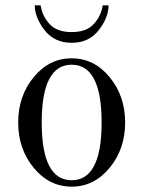

<svg xmlns="http://www.w3.org/2000/svg" viewBox="-20 -686 536 718"><path d="M248 -526Q183 -526 146.5 -573.5Q110 -621 110 -666H132Q138 -626 165.5 -596Q193 -566 248 -566Q303 -566 330.5 -596Q358 -626 364 -666H386Q386 -621 349.5 -573.5Q313 -526 248 -526ZM248 -12Q360 -12 360 -228Q360 -444 248 -444Q136 -444 136 -228Q136 -12 248 -12ZM248 12Q164 12 106 -58.5Q48 -129 48 -228Q48 -327 106 -397.5Q164 -468 248 -468Q332 -468 390 -397.5Q448 -327 448 -228Q448 -129 390 -58.5Q332 12 248 12Z"/></svg>

Font: Old Standard TT
Style: Regular
Weight: 400
Designer: Alexey Kryukov <alexios@thessalonica.org.ru>
Version: Version 2.2